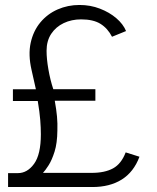

<svg xmlns="http://www.w3.org/2000/svg" viewBox="-20 -753 634 773"><path d="M12.5 0V-56H52Q90 -56 117.2 -93.5Q144.5 -131 144.5 -212.5Q144.5 -238.5 142 -270.2Q139.5 -302 132 -346.5H32V-393.5H124.5L107 -471.5Q93 -532.5 103.5 -580.5Q114 -628.5 142.5 -662.8Q171 -697 212 -715Q253 -733 300 -733Q344 -733 382.2 -718.2Q420.5 -703.5 448.2 -679.8Q476 -656 487.5 -628L431 -605Q413.5 -639 384.5 -657Q355.5 -675 306.5 -675Q268 -675 236.5 -660Q205 -645 186.2 -616.8Q167.5 -588.5 167.5 -548.5Q167.5 -516 174.8 -474Q182 -432 194.5 -394H364V-347.5H200.5Q207 -311.5 209.5 -283.8Q212 -256 211 -227.5Q210.5 -177 199.8 -142.8Q189 -108.5 175.8 -87.8Q162.5 -67 153 -57H349Q402 -57 435.2 -75.2Q468.5 -93.5 486 -139.5L541.5 -122Q518.5 -60.5 470.2 -30.2Q422 0 351.5 0Z"/></svg>

Font: Public Sans Thin ExtraLight
Style: Regular
Weight: 250
Version: Version 1.007